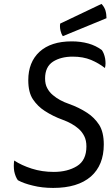

<svg xmlns="http://www.w3.org/2000/svg" viewBox="-20 -927 565 971"><path d="M510.7 -583Q513.7 -594.7 513.7 -606.4Q513.7 -618.2 511.7 -630.9Q506.8 -657.2 495.1 -673.8Q464.8 -696.3 426.8 -707Q387.7 -717.8 342.8 -717.8Q237.3 -717.8 179.7 -665Q123 -612.3 123 -521.5Q123 -460 146.5 -424.8Q170.9 -388.7 206.1 -366.2Q248 -338.9 296.9 -321.3Q345.7 -303.7 377.9 -275.4Q395.5 -259.8 406.2 -238.3Q417 -216.8 417 -186.5Q417 -116.2 369.1 -86.9Q321.3 -57.6 252 -57.6Q192.4 -57.6 140.6 -74.2Q88.9 -90.8 51.8 -115.2Q49.8 -102.5 49.8 -88.9Q49.8 -75.2 51.8 -61.5Q57.6 -33.2 70.3 -15.6Q100.6 1 146.5 11.7Q192.4 23.4 249 23.4Q373 23.4 439.5 -34.2Q504.9 -91.8 504.9 -196.3Q504.9 -258.8 481.4 -295.9Q457 -333 420.9 -356.4Q378.9 -383.8 329.1 -401.4Q280.3 -418 247.1 -446.3Q229.5 -460.9 218.8 -481.4Q208 -501 208 -530.3Q208 -588.9 248 -615.2Q288.1 -640.6 347.7 -640.6Q400.4 -640.6 440.4 -624Q479.5 -607.4 510.7 -583ZM284.2 -807.6Q283.2 -801.8 283.2 -795.9Q283.2 -783.2 286.1 -771.5Q290 -754.9 297.9 -744.1Q372.1 -774.4 518.6 -835Q518.6 -856.4 512.7 -876Q505.9 -894.5 493.2 -907.2Q422.9 -874 284.2 -807.6Z"/></svg>

Font: cl
Style: Italic
Weight: 400
Designer: Mitja Miklavcic
Version: Version 7.504; 2011; Build 1022